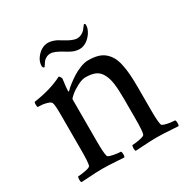

<svg xmlns="http://www.w3.org/2000/svg" viewBox="-155 -801 913 938"><g transform="rotate(-30 301.5 -332.0)"><path d="M38.6 -450.7Q135.3 -464.4 200.7 -498.5Q204.6 -498.5 208.7 -491.7Q212.9 -484.9 212.9 -480.5Q206.1 -432.6 206.1 -415.5Q206.1 -411.1 208.5 -411.1Q209.5 -411.1 211.9 -413.6Q221.2 -423.8 238 -437Q254.9 -450.2 276.1 -463.9Q297.4 -477.5 321.5 -486.8Q345.7 -496.1 364.7 -496.1Q395.5 -496.1 418.2 -490Q440.9 -483.9 457 -470.2Q473.1 -456.5 483.6 -438Q494.1 -419.4 500.2 -391.1Q506.3 -362.8 508.5 -331.1Q510.7 -299.3 510.7 -255.9V-131.3Q510.7 -65.9 516.6 -47.4Q518.1 -42 533.4 -37.6Q548.8 -33.2 564 -31.2Q579.1 -29.3 587.9 -29.3Q591.3 -24.9 591.6 -12.9Q591.8 -1 587.9 3.4Q572.3 2.4 548.1 1Q523.9 -0.5 505.1 -1.5Q486.3 -2.4 466.6 -2.4Q446.8 -2.4 428.5 -1.5Q410.2 -0.5 386.2 1Q362.3 2.4 346.7 3.4Q342.8 -1 343 -12.9Q343.3 -24.9 346.7 -29.3Q362.8 -29.3 389.4 -34.4Q416 -39.6 418 -47.4Q423.8 -65.9 423.8 -131.3V-244.6Q423.8 -299.3 418.9 -333.3Q414.1 -367.2 401.1 -389.9Q388.2 -412.6 367.2 -421.6Q346.2 -430.7 312.5 -430.7Q293.5 -430.7 267.1 -417Q240.7 -403.3 222.9 -388.4Q205.1 -373.5 205.1 -368.2V-131.3Q205.1 -65.9 210.9 -47.4Q211.4 -44.4 216.1 -41.7Q220.7 -39.1 227.5 -37.4Q234.4 -35.6 242.4 -33.9Q250.5 -32.2 258.3 -31.2Q266.1 -30.3 272.2 -29.8Q278.3 -29.3 282.2 -29.3Q285.6 -24.9 285.9 -12.9Q286.1 -1 282.2 3.4Q266.6 2.4 242.2 1Q217.8 -0.5 199.2 -1.5Q180.7 -2.4 160.9 -2.4Q141.1 -2.4 122.8 -1.5Q104.5 -0.5 80.6 1Q56.6 2.4 41 3.4Q36.6 -1 36.9 -12.9Q37.1 -24.9 41 -29.3Q57.1 -29.3 83.5 -34.4Q109.9 -39.6 112.3 -47.4Q117.7 -65.9 117.7 -131.3V-337.4Q117.7 -387.2 112.3 -400.9Q108.4 -409.7 90.3 -414.8Q72.3 -419.9 60.1 -420.7Q47.9 -421.4 38.6 -421.4Q36.6 -423.3 36.1 -434.8Q35.6 -446.3 38.6 -450.7ZM155.3 -585.4Q155.3 -607.4 168.9 -627.4Q198.7 -668.5 239.3 -668.5Q252 -668.5 266.1 -663.6Q280.3 -658.7 286.4 -655.3Q292.5 -651.9 308.1 -642.1Q351.1 -615.2 374 -615.2Q387.7 -615.2 399.7 -621.6Q411.6 -627.9 418 -635.5Q424.3 -643.1 429.7 -650.6Q435.1 -658.2 437.5 -659.2Q443.8 -659.2 443.8 -648.9Q443.8 -629.9 428.2 -606Q397.5 -564 357.9 -564Q349.6 -564 341.6 -565.7Q333.5 -567.4 328.1 -569.1Q322.8 -570.8 314.2 -575.2Q305.7 -579.6 302.5 -581.5Q299.3 -583.5 290 -588.9Q245.1 -617.2 223.1 -617.2Q209 -617.2 197.8 -610.8Q186.5 -604.5 181.2 -596.9Q175.8 -589.4 171.1 -581.8Q166.5 -574.2 164.1 -573.2Q159.7 -573.2 157.5 -577.4Q155.3 -581.5 155.3 -585.4Z"/></g></svg>

Font: Crimson
Style: Regular
Weight: 400
Version: Version 0.8